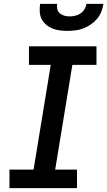

<svg xmlns="http://www.w3.org/2000/svg" viewBox="-20 -975 556 995"><path d="M29 0V-96H154L243 -639H130V-735H480V-639H355L266 -96H379V0ZM329 -815Q309 -815 289 -817.5Q269 -820 251 -827.5Q233 -835 218.5 -847.5Q204 -860 195.5 -877Q187 -894 186 -914.5Q185 -935 188 -955H276Q274 -941 277 -927.5Q280 -914 290.5 -905.5Q301 -897 314 -893.5Q327 -890 341 -890Q355 -890 370 -893.5Q385 -897 397.5 -905.5Q410 -914 418 -927.5Q426 -941 428 -955H516Q513 -935 505 -914.5Q497 -894 482.5 -877Q468 -860 449.5 -847.5Q431 -835 411 -827.5Q391 -820 370 -817.5Q349 -815 329 -815Z"/></svg>

Font: Iosevka Curly
Style: Bold Italic
Weight: 700
Italic angle: -9°
Monospace: yes
Designer: Belleve Invis
Foundry: Belleve Invis
Version: Version 22.1.2; ttfautohint (v1.8.4)